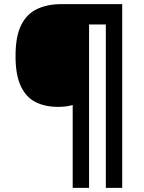

<svg xmlns="http://www.w3.org/2000/svg" viewBox="-20 -780 695 927"><path d="M570 127H491V-662H410V127H331V-273Q301 -264 260 -264Q198 -264 152 -287Q106 -310 80.5 -364Q55 -418 55 -509Q55 -605 82.5 -659.5Q110 -714 160 -737Q210 -760 275 -760H570Z"/></svg>

Font: Noto Sans Thaana
Style: Bold
Weight: 700
Designer: David Williams
Foundry: Google Inc.
Version: Version 3.001; ttfautohint (v1.8.4.7-5d5b)